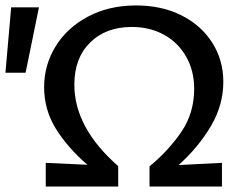

<svg xmlns="http://www.w3.org/2000/svg" viewBox="-33 -685 893 705"><path d="M623 -79 782 -87V0H516V-74Q586 -132 633 -201Q680 -270 680 -359Q680 -425 650.5 -477Q621 -529 569 -557.5Q517 -586 451 -586Q356 -586 298 -529Q240 -472 240 -374Q240 -216 401 -75V0H135V-87L288 -80Q215 -143 172 -212.5Q129 -282 129 -365Q129 -446 171 -514.5Q213 -583 290 -624Q367 -665 467 -665Q561 -665 633.5 -628.5Q706 -592 746.5 -528Q787 -464 787 -385Q787 -299 741.5 -222Q696 -145 623 -79ZM8 -658H110L61 -418H-13Z"/></svg>

Font: Ysabeau Infant Semibold
Style: Regular
Weight: 600
Designer: Christian Thalmann (Catharsis Fonts)
Version: Version 0.003